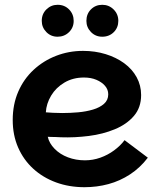

<svg xmlns="http://www.w3.org/2000/svg" viewBox="-20 -773 659 800"><path d="M332 7Q268 7 213.5 -13Q159 -33 118.5 -70Q78 -107 55.5 -158.5Q33 -210 33 -273Q33 -338 56 -391Q79 -444 120 -482Q161 -520 214 -540.5Q267 -561 326 -561Q376 -561 420 -547.5Q464 -534 497.5 -509.5Q531 -485 549.5 -451Q568 -417 568 -377Q568 -325 538 -290Q508 -255 458.5 -234.5Q409 -214 350 -206.5Q291 -199 234 -201Q225 -202 213 -202Q201 -202 191.5 -202.5Q182 -203 179 -203Q185 -176 207.5 -153Q230 -130 263 -117.5Q296 -105 334 -105Q367 -105 398 -116Q429 -127 455.5 -146.5Q482 -166 499 -189L596 -116Q564 -74 522 -46.5Q480 -19 432 -6Q384 7 332 7ZM239 -302Q272 -302 305.5 -305Q339 -308 367.5 -316.5Q396 -325 413.5 -340.5Q431 -356 431 -380Q431 -400 417.5 -415.5Q404 -431 381.5 -440.5Q359 -450 330 -450Q284 -450 248.5 -429Q213 -408 193 -374.5Q173 -341 171 -305Q183 -304 201 -303Q219 -302 239 -302ZM220 -620Q192 -620 173 -639.5Q154 -659 154 -686Q154 -715 173.5 -734Q193 -753 220 -753Q249 -753 268 -733.5Q287 -714 287 -686Q287 -658 267.5 -639Q248 -620 220 -620ZM406 -620Q378 -620 359 -639.5Q340 -659 340 -686Q340 -715 359 -734Q378 -753 406 -753Q434 -753 453.5 -733.5Q473 -714 473 -686Q473 -658 454 -639Q435 -620 406 -620Z"/></svg>

Font: Parkinsans SemiBold
Style: Regular
Weight: 600
Designer: Red Stone, Indian Type Foundry
Foundry: Indian Type Foundry
Version: Version 1.000